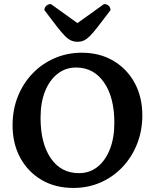

<svg xmlns="http://www.w3.org/2000/svg" viewBox="-20 -915 764 947"><path d="M342 12Q252 12 184.5 -28Q117 -68 79.5 -137.5Q42 -207 42 -297Q42 -374 68 -439Q94 -504 140.5 -552.5Q187 -601 249.5 -628Q312 -655 383 -655Q472 -655 539.5 -615Q607 -575 644.5 -505.5Q682 -436 682 -346Q682 -271 656.5 -206Q631 -141 585 -92Q539 -43 477 -15.5Q415 12 342 12ZM369 -61Q422 -61 461 -92Q500 -123 522 -179Q544 -235 544 -309Q544 -435 493 -508.5Q442 -582 355 -582Q304 -582 264.5 -551.5Q225 -521 202.5 -465.5Q180 -410 180 -334Q180 -208 230.5 -134.5Q281 -61 369 -61ZM363 -709Q346 -709 331.5 -715Q317 -721 300.5 -737.5Q284 -754 260 -785Q236 -816 199 -865Q199 -878 208.5 -886.5Q218 -895 231 -895L362 -801L493 -895Q507 -895 516 -886.5Q525 -878 525 -865Q488 -816 464 -785Q440 -754 423.5 -737.5Q407 -721 393 -715Q379 -709 363 -709Z"/></svg>

Font: Petrona
Style: Bold
Weight: 700
Designer: Ringo R. Seeber
Foundry: Ringo R. Seeber
Version: Version 2.001; ttfautohint (v1.8.3)